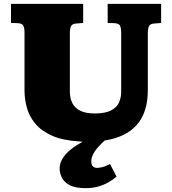

<svg xmlns="http://www.w3.org/2000/svg" viewBox="-20 -720 892 995"><path d="M423 255Q368 255 339 238.5Q310 222 299.5 198.5Q289 175 289 154Q289 126 304.5 101Q320 76 347 54.5Q374 33 409 14Q405 14 401 14Q397 14 392 13Q306 8 250.5 -16.5Q195 -41 163.5 -78.5Q132 -116 119.5 -161Q107 -206 107 -252V-550Q107 -576 100.5 -587.5Q94 -599 71 -600L37 -601V-700H411V-601L375 -598Q355 -597 348.5 -585Q342 -573 342 -547V-246Q342 -212 354.5 -186.5Q367 -161 395 -146.5Q423 -132 471 -132Q525 -132 555 -147.5Q585 -163 596.5 -188.5Q608 -214 608 -243V-550Q608 -576 601.5 -587.5Q595 -599 572 -600L538 -601V-700H815V-601L779 -598Q759 -597 752.5 -585Q746 -573 746 -547V-252Q746 -138 689.5 -73.5Q633 -9 523 8Q489 38 471 65Q453 92 453 115Q453 135 461.5 142.5Q470 150 484 150Q493 150 510.5 146Q528 142 550 130L584 195Q566 211 542.5 224.5Q519 238 489.5 246.5Q460 255 423 255Z"/></svg>

Font: Literata Variable Black
Style: Regular
Weight: 900
Designer: Latin by Veronika Burian and Jose Scaglione. Greek by Irene Vlachou. Cyrillic by Vera Evstafieva.
Foundry: TypeTogether
Version: Version 3.021